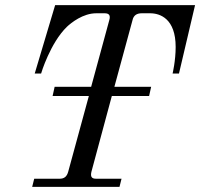

<svg xmlns="http://www.w3.org/2000/svg" viewBox="-20 -732 784 752"><path d="M106 0H448L456 -32H356C338 -32 334 -41 338 -59L418 -356H564L572 -392H428L499 -653C503 -672 516 -680 535 -680H568C607 -680 668 -659 668 -548C668 -494 656 -444 656 -444H681L744 -712H196L116 -444H141C141 -445 177 -564 242 -627C259 -643 305 -680 357 -680H390C406 -680 414 -673 408 -653L337 -392H194L186 -356H328L247 -59C242 -41 232 -32 214 -32H114Z"/></svg>

Font: Old Standard
Style: Italic
Weight: 400
Italic angle: -15.2°
Designer: Alexey Kryukov <alexios@thessalonica.org.ru>
Version: Version 2.0